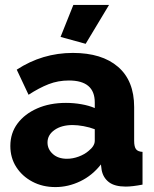

<svg xmlns="http://www.w3.org/2000/svg" viewBox="-20 -750 626 780"><path d="M22 -157Q22 -209 51 -248Q80 -287 131 -309.5Q182 -332 248 -332Q280 -332 311 -326.5Q342 -321 365 -311V-334Q365 -423 260 -423Q216 -423 177.5 -408Q139 -393 96 -365L48 -467Q152 -535 276 -535Q394 -535 459.5 -478.5Q525 -422 525 -315V-178Q525 -154 532.5 -144Q540 -134 559 -133V0Q538 4 521 6Q504 8 491 8Q446 8 422.5 -10Q399 -28 393 -59L390 -82Q355 -37 306 -13.5Q257 10 205 10Q153 10 111.5 -12Q70 -34 46 -71.5Q22 -109 22 -157ZM340 -137Q365 -157 365 -178V-225Q344 -233 319.5 -237.5Q295 -242 275 -242Q230 -242 201.5 -222Q173 -202 173 -171Q173 -144 194.5 -124.5Q216 -105 252 -105Q276 -105 300 -114Q324 -123 340 -137ZM328 -572 226 -600 278 -730H423Z"/></svg>

Font: Raleway ExtraBold
Style: Regular
Weight: 800
Designer: Matt McInerney, Pablo Impallari, Rodrigo Fuenzalida
Foundry: Matt McInerney, Pablo Impallari, Rodrigo Fuenzalida
Version: Version 4.026